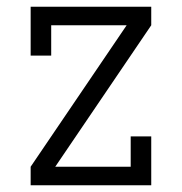

<svg xmlns="http://www.w3.org/2000/svg" viewBox="-20 -550 540 570"><path d="M71 0V-55L356 -475H132V-385H71V-530H429V-475L144 -55H368V-145H429V0Z"/></svg>

Font: Iosevka Slab Light
Style: Regular
Weight: 300
Monospace: yes
Designer: Belleve Invis
Foundry: Belleve Invis
Version: Version 11.1.0; ttfautohint (v1.8.3)